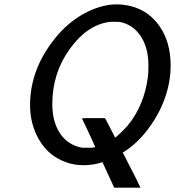

<svg xmlns="http://www.w3.org/2000/svg" viewBox="-20 -736 803 881"><path d="M450 8Q410 22 363 22Q281 22 215 -29Q170 -66 144 -125Q118 -184 118 -254Q118 -409 220 -544Q274 -617 345 -661.5Q416 -706 491 -715Q494 -715 503 -715.5Q512 -716 517 -716Q545 -716 580 -708Q663 -687 713 -614.5Q763 -542 763 -435Q763 -402 759 -377Q745 -276 686.5 -183Q628 -90 550 -40L543 -36Q547 -30 552 -19.5Q557 -9 567.5 11.5Q578 32 588 51Q596 66 606 86.5Q616 107 620 116L625 125H504ZM417 -61Q417 -63 387 -127.5Q357 -192 356 -193Q356 -194 409 -194H462L485 -150L508 -105Q509 -103 532 -125Q555 -147 567 -161Q643 -255 659 -386Q661 -398 661 -437Q661 -516 626 -569.5Q591 -623 531 -635Q525 -636 506 -636Q486 -636 480 -635Q379 -621 299.5 -510.5Q220 -400 220 -258Q220 -179 254.5 -125.5Q289 -72 353 -59Q359 -58 380 -58Q402 -58 408 -59Q416 -61 417 -61Z"/></svg>

Font: KaTeX_SansSerif
Style: Italic
Weight: 400
Version: Version 1.1; ttfautohint (v1.3)